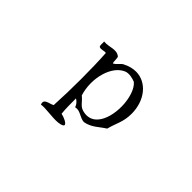

<svg xmlns="http://www.w3.org/2000/svg" viewBox="-75 -770 1150 1150"><g transform="rotate(45 500.0 -194.5)"><path d="M726 -270C726 -383 657 -467 567 -468C540 -468 511 -461 481 -445C465 -436 457 -417 433 -404C427 -418 432 -442 425 -455C389 -483 353 -456 303 -460C306 -441 300 -434 307 -419C324 -410 338 -422 359 -419C367 -297 367 -115 359 23C347 30 328 33 314 40C302 46 295 56 303 75C334 68 407 83 452 78C479 75 490 68 490 61C490 48 457 32 429 26C425 -13 425 -56 425 -100C440 -91 453 -78 459 -59C498 -68 520 -35 559 -33C615 -43 644 -79 685 -104C701 -166 726 -200 726 -270ZM653 -261C654 -200 639 -137 606 -102C583 -77 551 -66 510 -77C476 -86 468 -113 437 -137C419 -194 419 -260 436 -315C451 -364 479 -405 519 -422C544 -433 581 -423 600 -415C633 -388 652 -325 653 -261Z"/></g></svg>

Font: Yuji Syuku Std R
Style: Regular
Weight: 400
Designer: Kataoka Yuji
Foundry: Kinuta Font Factory
Version: Version 3.000;hotconv 1.0.111;makeotfexe 2.5.65597